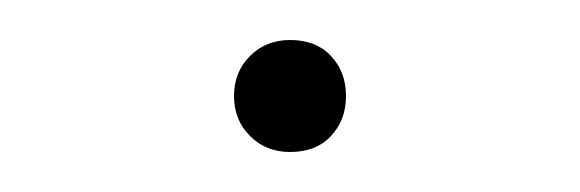

<svg xmlns="http://www.w3.org/2000/svg" viewBox="-20 -72 290 96"><path d="M125 4Q113 4 105 -4Q97 -12 97 -24Q97 -36 105 -44Q113 -52 125 -52Q138 -52 145.5 -44Q153 -36 153 -24Q153 -12 145.5 -4Q138 4 125 4Z"/></svg>

Font: EauTestInfant Extralight
Style: Regular
Weight: 250
Designer: Christian Thalmann (Catharsis Fonts)
Version: Version 0.001;PS 000.001;hotconv 1.0.88;makeotf.lib2.5.64775